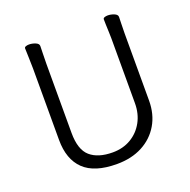

<svg xmlns="http://www.w3.org/2000/svg" viewBox="-129 -834 967 977"><g transform="rotate(-20 355.0 -345.5)"><path d="M533 -595Q533 -609 532 -630Q531 -651 530.5 -670Q530 -689 530 -697Q530 -703 537.5 -706Q545 -709 555 -709Q572 -709 589.5 -702Q607 -695 607 -682Q607 -670 606 -645Q605 -620 605 -594V-230Q605 -156 572 -100Q539 -44 480 -13Q421 18 342 18Q221 18 163.5 -37.5Q106 -93 106 -198V-586Q106 -617 104.5 -647.5Q103 -678 103 -695Q103 -701 110.5 -704Q118 -707 128 -707Q145 -707 162.5 -700Q180 -693 180 -680Q180 -668 179 -639Q178 -610 178 -584V-210Q178 -119 220.5 -82Q263 -45 342 -45Q398 -45 441 -70.5Q484 -96 508.5 -140.5Q533 -185 533 -242Z"/></g></svg>

Font: Klee One SemiBold
Style: Regular
Weight: 600
Designer: Fontworks Inc.
Foundry: Fontworks Inc.
Version: Version 1.00;January 12, 2022;FontCreator 13.0.0.2683 64-bit